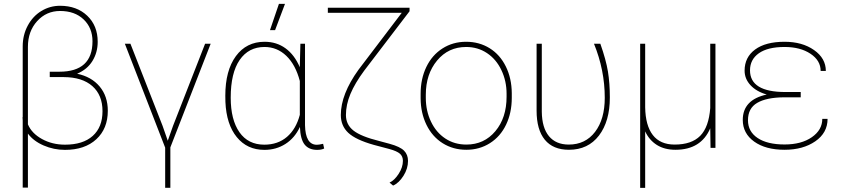

<svg xmlns="http://www.w3.org/2000/svg" viewBox="-20 -750 4279 974"><path d="M284.7 -720.7Q369.6 -720.7 422.6 -670.2Q475.6 -619.6 475.6 -538.1Q475.6 -483.9 449 -440.7Q422.4 -397.5 371.1 -376Q443.8 -360.8 485.4 -311.3Q526.9 -261.7 526.9 -188Q526.9 -97.2 468.5 -43.5Q410.2 10.3 309.6 10.3Q252.9 10.3 201.4 -12Q149.9 -34.2 121.6 -72.3V201.7H95.2V-138.7L94.2 -155.3L95.2 -155.8V-514.6Q95.2 -572.3 120.8 -620.1Q146.5 -668 189.9 -694.3Q233.4 -720.7 284.7 -720.7ZM449.2 -540.5Q449.2 -608.4 404.3 -651.4Q359.4 -694.3 284.7 -694.3Q215.3 -694.3 168.5 -642.8Q121.6 -591.3 121.6 -512.2V-119.1Q141.1 -73.2 193.1 -44.7Q245.1 -16.1 309.6 -16.1Q400.9 -16.1 450.4 -60.5Q500 -105 500 -186Q500 -267.6 448.7 -313Q397.5 -358.4 303.7 -358.9H232.4V-386.2H281.2Q449.2 -386.2 449.2 -540.5Z M1020.5 -528.3H1048.8L844.2 -2.4V202.6H817.9V-1L613.3 -528.3H641.6L804.7 -111.8L831.1 -36.1L857.9 -111.8Z M1527.3 -528.3V-115.2Q1529.3 -15.6 1587.4 -15.6Q1598.1 -15.6 1619.1 -20.5L1624.5 3.4Q1610.8 10.3 1588.9 10.3Q1546.9 10.3 1525.4 -16.6Q1503.9 -43.5 1501.5 -106Q1475.1 -49.8 1428 -19.8Q1380.9 10.3 1321.3 10.3Q1233.9 10.3 1181.2 -54.4Q1128.4 -119.1 1123.5 -232.9L1123 -264.6Q1123 -392.1 1176.5 -465.1Q1230 -538.1 1322.3 -538.1Q1382.8 -538.1 1428.5 -504.9Q1474.1 -471.7 1501 -408.7V-417L1503.9 -528.3ZM1150.4 -254.4Q1150.4 -142.6 1194.6 -79.3Q1238.8 -16.1 1320.8 -16.1Q1389.6 -16.1 1435.8 -55.7Q1481.9 -95.2 1501 -167.5V-338.9Q1479.5 -421.4 1432.6 -466.6Q1385.7 -511.7 1321.8 -511.7Q1241.2 -511.7 1195.8 -445.8Q1150.4 -379.9 1150.4 -254.4ZM1395 -730.5H1425.8L1375.5 -597.2H1349.6Z M2057.6 -710.9V-692.9L1827.6 -391.6Q1780.3 -327.6 1757.6 -273.2Q1734.9 -218.8 1734.9 -166.5Q1734.9 -117.7 1773.2 -87.6Q1811.5 -57.6 1903.8 -34.7L1956.5 -20.5Q2009.8 -5.9 2029.8 14.4Q2049.8 34.7 2049.8 66.4Q2049.8 105.5 2026.6 142.1Q2003.4 178.7 1974.1 191.4L1956.1 176.3Q1981 165 2002.4 131.8Q2023.9 98.6 2023.9 65.9Q2023.9 43.5 2009 30Q1994.1 16.6 1955.1 5.9L1876 -15.1Q1784.2 -41 1746.6 -76.4Q1709 -111.8 1709 -166.5Q1709 -272 1798.8 -396.5L2018.1 -685.1H1643.1V-710.9Z M2113.8 -274.4Q2113.8 -350.1 2142.8 -410.4Q2171.9 -470.7 2224.9 -504.4Q2277.8 -538.1 2344.7 -538.1Q2411.1 -538.1 2463.9 -505.4Q2516.6 -472.7 2546.1 -412.6Q2575.7 -352.5 2576.2 -277.3V-253.9Q2576.2 -177.7 2547.4 -117.7Q2518.6 -57.6 2465.6 -23.9Q2412.6 9.8 2345.7 9.8Q2278.8 9.8 2225.8 -23.4Q2172.9 -56.6 2143.6 -116.5Q2114.3 -176.3 2113.8 -251ZM2140.1 -253.9Q2140.1 -188 2166.3 -133.1Q2192.4 -78.1 2239 -47.4Q2285.6 -16.6 2345.7 -16.6Q2436 -16.6 2492.9 -84.5Q2549.8 -152.3 2549.8 -259.3V-274.4Q2549.8 -339.4 2523.4 -394.5Q2497.1 -449.7 2450.4 -480.7Q2403.8 -511.7 2344.7 -511.7Q2254.4 -511.7 2197.3 -442.9Q2140.1 -374 2140.1 -269.5Z M2728.5 -528.3V-183.1Q2729.5 -101.6 2764.9 -59.1Q2800.3 -16.6 2865.2 -16.6Q2949.7 -16.6 2998.8 -81.1Q3047.9 -145.5 3047.9 -253.9Q3047.9 -394 2993.2 -528.3H3025.4Q3054.2 -446.8 3064 -387.2Q3073.7 -327.6 3073.7 -255.4Q3073.7 -134.8 3018.6 -62.5Q2963.4 9.8 2866.2 9.8Q2785.6 9.8 2743.9 -41Q2702.1 -91.8 2702.1 -189V-528.3Z M3252.9 -528.3V-205.6Q3254.4 -113.3 3291.7 -64.9Q3329.1 -16.6 3402.3 -16.6Q3488.3 -16.6 3532 -60.8Q3575.7 -105 3583 -202.1V-528.3H3609.4V0H3584.5L3583 -99.1Q3536.1 9.8 3406.7 9.8Q3351.1 9.8 3312.3 -14.6Q3273.4 -39.1 3252.9 -83.5V203.1H3227.5V-528.3Z M3748 -141.6Q3748 -244.1 3869.6 -270.5Q3816.9 -285.6 3787.1 -317.9Q3757.3 -350.1 3757.3 -391.6Q3757.3 -459.5 3810.5 -498.8Q3863.8 -538.1 3960 -538.1Q4049.8 -538.1 4109.6 -496.1Q4169.4 -454.1 4169.4 -390.1H4143.1Q4143.1 -442.9 4091.6 -477.3Q4040 -511.7 3960 -511.7Q3875 -511.7 3829.8 -480Q3784.7 -448.2 3784.7 -393.1Q3784.7 -283.2 3963.9 -283.2H4042V-256.3H3955.6Q3867.7 -255.4 3821 -228Q3774.4 -200.7 3774.4 -140.1Q3774.4 -82.5 3823.5 -49.8Q3872.6 -17.1 3960 -17.1Q4045.4 -17.1 4098.4 -54Q4151.4 -90.8 4151.4 -147H4178.2Q4178.2 -76.2 4116 -33.2Q4053.7 9.8 3960 9.8Q3863.8 9.8 3805.9 -31.7Q3748 -73.2 3748 -141.6Z"/></svg>

Font: Roboto Thin
Style: Regular
Weight: 250
Designer: Google
Version: Version 2.134; 2016